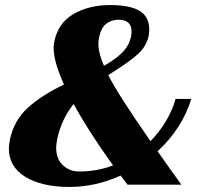

<svg xmlns="http://www.w3.org/2000/svg" viewBox="-20 -730 793 759"><path d="M603 -132Q657 -55 697 0H484L457 -36Q358 9 255 9Q145 9 80 -31Q15 -71 15 -143Q15 -153 19 -177Q35 -254 90 -304Q145 -354 233 -396Q192 -486 192 -541Q192 -549 194 -563Q209 -639 270.5 -674.5Q332 -710 415 -710Q494 -710 532 -687Q570 -664 570 -613Q570 -605 568 -589Q559 -547 526 -517Q493 -487 428 -446L408 -433Q448 -354 575 -172Q611 -209 636.5 -252Q662 -295 674 -339H736Q719 -282 685 -229Q651 -176 603 -132ZM369 -556Q369 -520 391 -470Q436 -495 463 -522Q490 -549 498 -585Q500 -593 500 -606Q500 -652 448 -652Q421 -652 400.5 -636.5Q380 -621 372 -584Q369 -571 369 -556ZM427 -76Q331 -209 271 -319Q223 -259 206 -180Q202 -156 202 -147Q202 -101 229 -76.5Q256 -52 292 -52Q363 -52 427 -76Z"/></svg>

Font: Trirong Black
Style: Italic
Weight: 900
Italic angle: -12°
Designer: Katatrad Team
Foundry: CadsonDemak
Version: Version 1.001